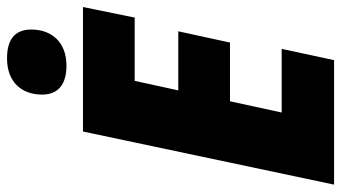

<svg xmlns="http://www.w3.org/2000/svg" viewBox="-232 -738 970 546"><g transform="rotate(-90 253.0 -465.0)"><path d="M339 -761C409 -761 442 -806 442 -861C442 -910 411 -930 360 -930C292 -930 257 -888 257 -830C257 -784 287 -761 339 -761ZM1 0H355L387 -149H206L238 -296H405L437 -443H269L296 -567H476L506 -714H152Z"/></g></svg>

Font: Noto Sans Condensed Black
Style: Italic
Weight: 900
Width: 3
Italic angle: -12°
Designer: Monotype Design Team
Foundry: Monotype Imaging Inc.
Version: Version 2.013